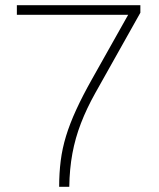

<svg xmlns="http://www.w3.org/2000/svg" viewBox="-20 -720 614 740"><path d="M208 0Q208 -53 214 -100.5Q220 -148 234.5 -195.5Q249 -243 273.5 -296.5Q298 -350 334 -414L474 -663H45V-700H521V-671L347 -361Q314 -302 292 -245Q270 -188 259 -128.5Q248 -69 247 0Z"/></svg>

Font: Georama ExtraCondensed Thin ExtraLight
Style: Regular
Weight: 250
Version: Version 1.001